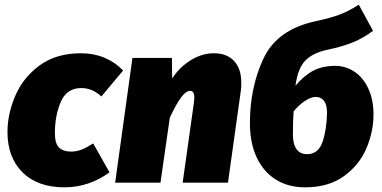

<svg xmlns="http://www.w3.org/2000/svg" viewBox="-20 -782 1634 822"><path d="M507 -480 414 -369Q375 -405 328 -405Q266 -405 240.5 -346.5Q215 -288 215 -212Q215 -167 233 -150Q251 -133 284 -133Q307 -133 328 -141Q349 -149 379 -168L449 -44Q360 20 256 20Q141 20 76.5 -44Q12 -108 12 -217Q12 -293 45 -371Q78 -449 149 -501.5Q220 -554 327 -554Q381 -554 427 -535Q473 -516 507 -480Z M1013 -428Q1013 -405 1011 -393L956 0H762L810 -341Q812 -359 812 -364Q812 -393 794 -393Q776 -393 755 -364.5Q734 -336 707 -278L667 0H473L547 -534H716L717 -446Q749 -495 797 -524.5Q845 -554 896 -554Q951 -554 982 -521Q1013 -488 1013 -428Z M1579 -292Q1579 -218 1548.5 -146.5Q1518 -75 1452 -27.5Q1386 20 1286 20Q1215 20 1162 -12.5Q1109 -45 1079.5 -107Q1050 -169 1050 -255Q1050 -407 1107.5 -530.5Q1165 -654 1326 -690Q1400 -706 1437 -720.5Q1474 -735 1516 -762L1577 -650Q1535 -619 1491.5 -601Q1448 -583 1382 -569Q1320 -556 1287.5 -523Q1255 -490 1245 -415Q1281 -458 1320.5 -479Q1360 -500 1415 -500Q1460 -500 1497.5 -475Q1535 -450 1557 -402.5Q1579 -355 1579 -292ZM1380 -300Q1380 -334 1367 -350.5Q1354 -367 1332 -367Q1311 -367 1285 -349.5Q1259 -332 1237 -305Q1234 -263 1234 -205Q1234 -165 1249.5 -143.5Q1265 -122 1295 -122Q1343 -122 1361 -175Q1379 -228 1380 -300Z"/></svg>

Font: FiraGO Heavy
Style: Italic
Weight: 900
Italic angle: -8°
Designer: bBox Type GmbH
Foundry: bBox Type GmbH
Version: Version 1.001